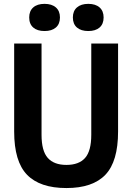

<svg xmlns="http://www.w3.org/2000/svg" viewBox="-20 -966 686 996"><path d="M324.5 9.5Q187 9.5 120.2 -59.5Q53.5 -128.5 53.5 -283.5V-740H195.5V-267Q195.5 -183 227.8 -146.8Q260 -110.5 324.5 -110.5Q389.5 -110.5 421.5 -146.8Q453.5 -183 453.5 -267V-740H592.5V-283.5Q592.5 -128.5 526.8 -59.5Q461 9.5 324.5 9.5ZM438 -805Q400.5 -805 379.2 -823.2Q358 -841.5 358 -875.5Q358 -909 379.2 -927.5Q400.5 -946 438 -946Q475.5 -946 496.5 -927.5Q517.5 -909 517.5 -875.5Q517.5 -841.5 496.5 -823.2Q475.5 -805 438 -805ZM211 -805Q173.5 -805 152.5 -823.2Q131.5 -841.5 131.5 -875.5Q131.5 -909 152.5 -927.5Q173.5 -946 211 -946Q248.5 -946 269.8 -927.5Q291 -909 291 -875.5Q291 -841.5 269.8 -823.2Q248.5 -805 211 -805Z"/></svg>

Font: Encode Sans Condensed
Style: Bold
Weight: 700
Width: 3
Designer: Multiple Designers
Foundry: Impallari Type
Version: Version 3.000; ttfautohint (v1.8.3) -l 8 -r 50 -G 200 -x 14 